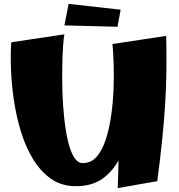

<svg xmlns="http://www.w3.org/2000/svg" viewBox="-20 -952 925 990"><path d="M371 8Q297 8 242.5 -30.5Q188 -69 149.5 -133Q111 -197 87 -276.5Q63 -356 51 -439.5Q39 -523 36.5 -600Q34 -677 38 -734L312 -775Q308 -756 305 -710.5Q302 -665 301 -604Q300 -543 302 -476Q304 -409 311 -344Q318 -279 330 -226.5Q342 -174 361 -142.5Q380 -111 407 -111Q450 -111 479 -144.5Q508 -178 526 -234.5Q544 -291 553.5 -358.5Q563 -426 565.5 -495.5Q568 -565 566 -625Q564 -685 560 -725L837 -767Q839 -675 838 -588.5Q837 -502 831.5 -414Q826 -326 816 -229Q806 -132 791 -18L587 18Q590 -59 591 -125Q559 -66 506 -29Q453 8 371 8ZM586 -814 312 -821 334 -932 602 -902Z"/></svg>

Font: Marhey ExtraBold
Style: Regular
Weight: 800
Designer: Nur Syamsi & Bustanul Arifin
Foundry: Namelatype
Version: Version 1.000; ttfautohint (v1.8.4.7-5d5b)